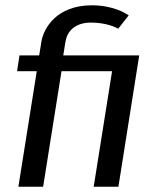

<svg xmlns="http://www.w3.org/2000/svg" viewBox="-20 -711 598 731"><path d="M45 -440H120L50 0H144.2L214.2 -440H406.7L336.7 0H430.8L510 -500H220.8L229.2 -551.7C235 -589.2 262.5 -625 326.7 -625C383.3 -625 420 -607.5 430 -601.7L470 -652.5C459.2 -660 410.8 -690.8 330 -690.8C195 -690.8 145.8 -603.3 137.5 -551.7L129.2 -500H54.2Z"/></svg>

Font: Boon Medium
Style: Italic
Weight: 500
Italic angle: -9°
Designer: Sungsit Sawaiwan
Foundry: FontUni
Version: Version 3.0